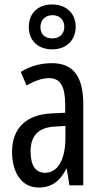

<svg xmlns="http://www.w3.org/2000/svg" viewBox="-20 -830 456 860"><path d="M214 -609C278 -609 319 -650 319 -711C319 -771 275 -810 214 -810C149 -810 109 -770 109 -709C109 -649 149 -609 214 -609ZM215 -658C179 -658 161 -678 161 -709C161 -740 183 -762 215 -762C249 -762 268 -740 268 -709C268 -678 246 -658 215 -658ZM213 -547C162 -547 115 -534 73 -508L99 -447C137 -469 170 -480 200 -480C251 -480 272 -442 272 -360V-325L211 -322C98 -317 34 -256 34 -150C34 -65 71 10 154 10C210 10 249 -18 277 -74H279L291 0H353V-362C353 -480 314 -547 213 -547ZM225 -263 273 -266V-212C273 -114 238 -56 182 -56C141 -56 117 -86 117 -152C117 -222 152 -259 225 -263Z"/></svg>

Font: Noto Sans Arabic UI XCn
Style: Regular
Weight: 400
Width: 2
Designer: Monotype Design Team, Nadine Chahine and Nizar Qandah
Foundry: Monotype Imaging Inc.
Version: Version 2.010